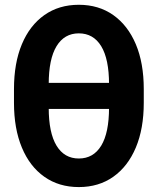

<svg xmlns="http://www.w3.org/2000/svg" viewBox="-20 -759 650 791"><path d="M304.7 11.7Q222.7 11.7 162.6 -30.8Q102.5 -73.2 70.1 -151.1Q37.6 -229 37.6 -335.4V-392.1Q37.6 -499 70.1 -576.7Q102.5 -654.3 162.6 -696.8Q222.7 -739.3 304.7 -739.3Q386.7 -739.3 446.8 -696.8Q506.8 -654.3 539.6 -576.7Q572.3 -499 572.3 -392.1V-335.4Q572.3 -229 539.6 -151.1Q506.8 -73.2 446.8 -30.8Q386.7 11.7 304.7 11.7ZM304.7 -106Q364.7 -106 397 -158.9Q429.2 -211.9 429.2 -315.4V-412.1Q429.2 -515.6 397 -568.6Q364.7 -621.6 304.7 -621.6Q245.1 -621.6 212.9 -568.6Q180.7 -515.6 180.7 -412.1V-315.4Q180.7 -211.9 212.9 -158.9Q245.1 -106 304.7 -106ZM154.8 -310.1V-417.5H454.6V-310.1Z"/></svg>

Font: Inter 24pt
Style: Bold
Weight: 700
Designer: Rasmus Andersson
Foundry: rsms
Version: Version 4.001;git-66647c0bb